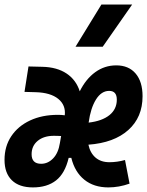

<svg xmlns="http://www.w3.org/2000/svg" viewBox="-38 -815 647 845"><path d="M443.4 -101.1Q477.5 -101.1 512.2 -110.8L532.2 -6.8Q485.4 9.8 439 9.8Q375 9.8 333 -24.2Q291 -58.1 275.9 -120.1H264.2Q248 -51.8 208.7 -21Q169.4 9.8 106.9 9.8Q46.4 9.8 14.2 -21.7Q-18.1 -53.2 -18.1 -111.3Q-18.1 -170.9 11.5 -215.3Q41 -259.8 94 -284.7Q147 -309.6 216.8 -309.6Q231.9 -309.6 247.1 -307.6Q252 -352.5 218.3 -379.9Q184.6 -407.2 120.1 -409.2L69.8 -410.6L87.4 -522.5L148.9 -521Q212.9 -519.5 254.9 -491.5Q296.9 -463.4 313 -413.1Q339.8 -467.3 381.1 -497.3Q422.4 -527.3 473.6 -527.3Q528.3 -527.3 558.8 -491.5Q589.4 -455.6 589.4 -391.6Q589.4 -298.8 526.6 -242.7Q463.9 -186.5 351.1 -178.2Q358.9 -141.6 382.6 -121.3Q406.2 -101.1 443.4 -101.1ZM231 -216.3Q224.1 -216.8 216.1 -217Q208 -217.3 199.2 -217.3Q154.8 -217.3 127.9 -195.1Q101.1 -172.9 101.1 -136.2Q101.1 -94.2 143.1 -94.2Q172.9 -94.2 195.8 -117.9Q218.8 -141.6 225.6 -185.5ZM352.1 -275.4Q411.1 -282.2 443.6 -308.3Q476.1 -334.5 476.1 -376.5Q476.1 -415 442.4 -415Q408.2 -415 384.5 -377.2Q360.8 -339.4 352.1 -275.4ZM294.4 -609.4 408.2 -794.9H543.5L414.1 -609.4Z"/></svg>

Font: Cascadia Mono NF SemiBold
Style: Italic
Weight: 600
Italic angle: -10°
Monospace: yes
Designer: Aaron Bell
Foundry: Saja Typeworks
Version: Version 2404.023; ttfautohint (v1.8.4)